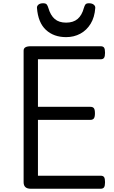

<svg xmlns="http://www.w3.org/2000/svg" viewBox="-20 -1159 703 1179"><path d="M169 0Q147 0 136 -10Q125 -20 125 -40V-848Q125 -862 136 -868.5Q147 -875 169 -875H598Q613 -875 619 -866.5Q625 -858 625 -835Q625 -813 619 -804Q613 -795 598 -795H213V-503H535Q550 -503 556.5 -494.5Q563 -486 563 -463Q563 -441 556.5 -432Q550 -423 535 -423H213V-80H598Q613 -80 619 -71.5Q625 -63 625 -40Q625 -18 619 -9Q613 0 598 0ZM386 -931Q310 -931 262 -975.5Q214 -1020 207 -1110Q206 -1122 216 -1130.5Q226 -1139 245 -1139Q261 -1139 267 -1131.5Q273 -1124 277 -1110Q290 -1065 316 -1042.5Q342 -1020 386 -1020Q430 -1020 456.5 -1042.5Q483 -1065 495 -1110Q499 -1124 504.5 -1131.5Q510 -1139 526 -1139Q545 -1139 555.5 -1130.5Q566 -1122 565 -1110Q561 -1053 536.5 -1013Q512 -973 473 -952Q434 -931 386 -931Z"/></svg>

Font: Playwrite GB J
Style: Regular
Weight: 400
Designer: Veronika Burian, José Scaglione
Foundry: TypeTogether
Version: Version 1.002